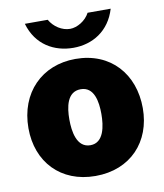

<svg xmlns="http://www.w3.org/2000/svg" viewBox="-82 -791 740 868"><g transform="rotate(-10 287.5 -356.5)"><path d="M485 -723H379C361 -688 321 -665 289 -665C252 -665 215 -689 196 -723H91C120 -622 202 -578 289 -578C377 -578 456 -625 485 -723ZM287 10C448 10 550 -101 550 -255C550 -412 450 -527 288 -527C134 -527 25 -418 25 -255C25 -100 127 10 287 10ZM288 -131C225 -131 214 -207 214 -262C214 -318 225 -388 288 -388C350 -388 361 -318 361 -262C361 -207 350 -131 288 -131Z"/></g></svg>

Font: United Sans Black
Style: Regular
Weight: 900
Designer: Pablo Impallari, Rodrigo Fuenzalida (Modified by Dan O. Williams)
Version: Version 1.000;PS 001.000;hotconv 1.0.88;makeotf.lib2.5.64775